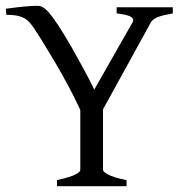

<svg xmlns="http://www.w3.org/2000/svg" viewBox="-20 -640 634 660"><path d="M334 -56V-264L498 -562C507 -578 525 -585 574 -594V-615H381V-594C414 -590 438 -584 438 -571C438 -568 437 -565 435 -562L304 -332C293 -355 280 -380 267 -404L226 -478C147 -614 129 -620 107 -620C86 -620 53 -617 0 -610L2 -589C75 -589 82 -566 122 -504L168 -428C198 -377 231 -317 256 -262V-56C256 -49 243 -35 176 -21V0H415V-21C354 -32 334 -49 334 -56Z"/></svg>

Font: Temporarium
Style: Regular
Weight: 400
Version: Version 1.1